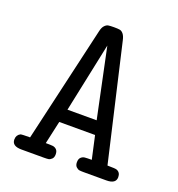

<svg xmlns="http://www.w3.org/2000/svg" viewBox="-116 -720 758 816"><g transform="rotate(20 262.5 -311.5)"><path d="M27 -30Q27 -50 44 -59Q50 -61 87 -61L208 -585Q212 -603 220 -611.5Q228 -620 236 -621.5Q244 -623 262 -623Q280 -623 288.5 -621.5Q297 -620 304.5 -611Q312 -602 316 -584L437 -61Q474 -61 480 -58Q497 -51 497 -30Q497 0 454 0H352Q339 0 332 -1Q325 -2 317.5 -9Q310 -16 310 -30Q310 -45 317.5 -52Q325 -59 334.5 -60Q344 -61 366 -61L343 -165H181L158 -61Q180 -61 189.5 -60Q199 -59 206.5 -52Q214 -45 214 -30Q214 -16 206.5 -9Q199 -2 192 -1Q185 0 172 0H70Q27 0 27 -30ZM196 -226H328L262 -540Z"/></g></svg>

Font: CMU Typewriter Text
Style: Regular
Weight: 500
Monospace: yes
Version: Version 0.7.0